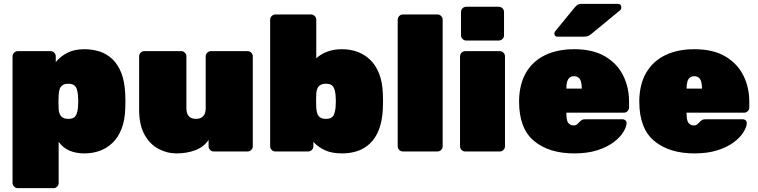

<svg xmlns="http://www.w3.org/2000/svg" viewBox="-20 -785 3928 995"><path d="M72 190Q61 190 53 182Q45 174 45 163V-493Q45 -504 53 -512Q61 -520 72 -520H242Q253 -520 261 -512Q269 -504 269 -493V-463Q292 -492 328.5 -511Q365 -530 417 -530Q461 -530 498 -517.5Q535 -505 563.5 -477.5Q592 -450 609 -406Q626 -362 629 -299Q630 -277 630 -260Q630 -243 629 -220Q627 -161 610 -117.5Q593 -74 564.5 -46Q536 -18 498.5 -4Q461 10 417 10Q375 10 341 -4Q307 -18 284 -50V163Q284 174 276 182Q268 190 257 190ZM334 -169Q353 -169 363 -176Q373 -183 377.5 -196Q382 -209 384 -227Q387 -260 384 -293Q382 -311 377.5 -324Q373 -337 363 -344Q353 -351 334 -351Q316 -351 305 -344Q294 -337 289.5 -324Q285 -311 284 -293Q283 -271 283 -256.5Q283 -242 284 -219Q285 -203 290.5 -192Q296 -181 306.5 -175Q317 -169 334 -169Z M895 10Q845 10 800.5 -14Q756 -38 728.5 -88Q701 -138 701 -217V-493Q701 -504 709 -512Q717 -520 728 -520H919Q930 -520 938 -512Q946 -504 946 -493V-224Q946 -169 996 -169Q1020 -169 1033 -183Q1046 -197 1046 -224V-493Q1046 -504 1054 -512Q1062 -520 1073 -520H1263Q1274 -520 1282 -512Q1290 -504 1290 -493V-27Q1290 -16 1282 -8Q1274 0 1263 0H1088Q1077 0 1069 -8Q1061 -16 1061 -27V-60Q1036 -23 992 -6.5Q948 10 895 10Z M1752 10Q1700 10 1664 -6.5Q1628 -23 1604 -50V-27Q1604 -16 1596 -8Q1588 0 1577 0H1407Q1396 0 1388 -8Q1380 -16 1380 -27V-683Q1380 -694 1388 -702Q1396 -710 1407 -710H1592Q1603 -710 1611 -702Q1619 -694 1619 -683V-483Q1643 -505 1676.5 -517.5Q1710 -530 1752 -530Q1796 -530 1833.5 -516Q1871 -502 1899.5 -474Q1928 -446 1945 -402.5Q1962 -359 1964 -300Q1965 -278 1965 -261Q1965 -244 1964 -221Q1961 -158 1944 -114Q1927 -70 1898.5 -42.5Q1870 -15 1833 -2.5Q1796 10 1752 10ZM1669 -169Q1688 -169 1698 -176Q1708 -183 1712.5 -196Q1717 -209 1719 -227Q1722 -260 1719 -293Q1717 -311 1712.5 -324Q1708 -337 1698 -344Q1688 -351 1669 -351Q1652 -351 1641.5 -345Q1631 -339 1625.5 -328Q1620 -317 1619 -301Q1618 -279 1618 -264.5Q1618 -250 1619 -227Q1620 -209 1624.5 -196Q1629 -183 1640 -176Q1651 -169 1669 -169Z M2068 0Q2057 0 2049 -8Q2041 -16 2041 -27V-683Q2041 -694 2049 -702Q2057 -710 2068 -710H2247Q2258 -710 2266 -702Q2274 -694 2274 -683V-27Q2274 -16 2266 -8Q2258 0 2247 0Z M2391 0Q2380 0 2372 -8Q2364 -16 2364 -27V-493Q2364 -504 2372 -512Q2380 -520 2391 -520H2570Q2581 -520 2589 -512Q2597 -504 2597 -493V-27Q2597 -16 2589 -8Q2581 0 2570 0ZM2396 -575Q2385 -575 2377 -583Q2369 -591 2369 -602V-723Q2369 -734 2377 -742Q2385 -750 2396 -750H2565Q2576 -750 2584 -742Q2592 -734 2592 -723V-602Q2592 -591 2584 -583Q2576 -575 2565 -575Z M2956 10Q2825 10 2747.5 -54.5Q2670 -119 2670 -259Q2670 -261 2670 -263Q2670 -265 2670 -266Q2672 -352 2707.5 -411Q2743 -470 2806.5 -500Q2870 -530 2955 -530Q3053 -530 3116 -492.5Q3179 -455 3209.5 -393.5Q3240 -332 3240 -258V-228Q3240 -217 3232 -209Q3224 -201 3213 -201H2915Q2915 -200 2915 -199Q2915 -198 2915 -196Q2915 -176 2918.5 -162.5Q2922 -149 2931 -142Q2940 -135 2954 -135Q2960 -135 2964.5 -137Q2969 -139 2973.5 -143.5Q2978 -148 2983 -153Q2992 -162 2998 -164.5Q3004 -167 3016 -167H3205Q3215 -167 3221.5 -161Q3228 -155 3227 -145Q3226 -126 3209.5 -99.5Q3193 -73 3160 -48Q3127 -23 3076 -6.5Q3025 10 2956 10ZM2915 -326H2995V-327Q2995 -349 2990.5 -363Q2986 -377 2977 -383.5Q2968 -390 2955 -390Q2942 -390 2933 -383.5Q2924 -377 2919.5 -363Q2915 -349 2915 -327ZM2869 -595Q2853 -595 2853 -611Q2853 -619 2858 -624L2958 -746Q2969 -759 2976.5 -762Q2984 -765 2995 -765H3181Q3200 -765 3200 -745Q3200 -738 3195 -733L3048 -612Q3040 -605 3031 -600Q3022 -595 3006 -595Z M3579 10Q3448 10 3370.5 -54.5Q3293 -119 3293 -259Q3293 -261 3293 -263Q3293 -265 3293 -266Q3295 -352 3330.5 -411Q3366 -470 3429.5 -500Q3493 -530 3578 -530Q3676 -530 3739 -492.5Q3802 -455 3832.5 -393.5Q3863 -332 3863 -258V-228Q3863 -217 3855 -209Q3847 -201 3836 -201H3538Q3538 -200 3538 -199Q3538 -198 3538 -196Q3538 -176 3541.5 -162.5Q3545 -149 3554 -142Q3563 -135 3577 -135Q3583 -135 3587.5 -137Q3592 -139 3596.5 -143.5Q3601 -148 3606 -153Q3615 -162 3621 -164.5Q3627 -167 3639 -167H3828Q3838 -167 3844.5 -161Q3851 -155 3850 -145Q3849 -126 3832.5 -99.5Q3816 -73 3783 -48Q3750 -23 3699 -6.5Q3648 10 3579 10ZM3538 -326H3618V-327Q3618 -349 3613.5 -363Q3609 -377 3600 -383.5Q3591 -390 3578 -390Q3565 -390 3556 -383.5Q3547 -377 3542.5 -363Q3538 -349 3538 -327Z"/></svg>

Font: Rubik Black
Style: Regular
Weight: 900
Designer: Hubert and Fischer
Foundry: Hubert and Fischer
Version: Version 2.300;gftools[0.9.30]